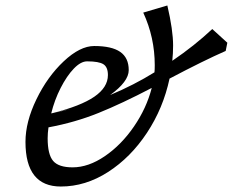

<svg xmlns="http://www.w3.org/2000/svg" viewBox="-20 -671 881 701"><path d="M73 -153Q73 -226 113 -308.5Q153 -391 212.5 -447Q272 -503 324 -503Q388 -503 419 -481.5Q450 -460 450 -415Q450 -373 382 -324Q470 -361 544 -407Q545 -416 545 -433Q545 -534 503 -625L591 -651Q612 -561 612 -505Q612 -476 609 -449Q690 -504 755 -565L810 -515L804 -485Q724 -450 599 -384Q576 -276 516.5 -186Q457 -96 374.5 -43Q292 10 202 10Q73 10 73 -153ZM245 -60Q303 -60 363 -101Q423 -142 469 -209Q515 -276 534 -350Q425 -293 339.5 -258.5Q254 -224 157 -206Q154 -185 154 -166Q154 -107 174 -83.5Q194 -60 245 -60ZM172 -258Q275 -284 324.5 -318Q374 -352 374 -397Q374 -426 357.5 -436.5Q341 -447 298 -447Q275 -447 249.5 -420.5Q224 -394 201.5 -350Q179 -306 167 -257ZM240 -274 176 -259Q211 -266 240 -274Z"/></svg>

Font: Andada Pro
Style: Italic
Weight: 400
Italic angle: -7°
Designer: Carolina Giovagnoli
Foundry: Huerta Tipografica
Version: Version 3.005; ttfautohint (v1.8.4)